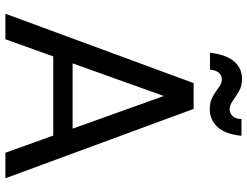

<svg xmlns="http://www.w3.org/2000/svg" viewBox="-123 -797 920 714"><g transform="rotate(90 337.0 -440.0)"><path d="M31 0 289 -700H385L643 0H548L317 -645H357L126 0ZM151 -178 176 -250H498L523 -178ZM386 -760Q359 -760 339.5 -771Q320 -782 305 -793.5Q290 -805 275 -805Q261 -805 251 -794.5Q241 -784 239 -761H176Q184 -824 209.5 -852Q235 -880 273 -880Q300 -880 319.5 -868.5Q339 -857 355 -845.5Q371 -834 386 -834Q401 -834 411.5 -845Q422 -856 423 -878H485Q479 -817 452 -788.5Q425 -760 386 -760Z"/></g></svg>

Font: Host Grotesk Light
Style: Regular
Weight: 400
Version: Version 1.003